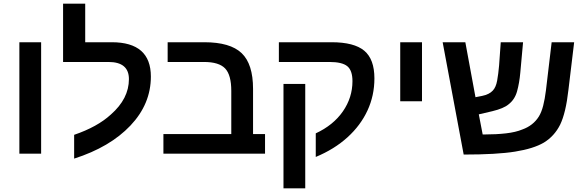

<svg xmlns="http://www.w3.org/2000/svg" viewBox="-20 -833 3173 1041"><path d="M85 0V-604H203V0Z M382 27V-102Q508 -145 581 -212Q679 -298 679 -404Q679 -497 568 -497H322V-813H442V-604H586Q798 -604 798 -418Q798 -269 687 -152Q576 -35 382 27Z M889 -497V-604H1088Q1228 -604 1290 -545Q1352 -486 1352 -351V-106H1417V0H866V-106H1234V-340Q1234 -427 1200.5 -462Q1167 -497 1086 -497Z M1492 -604H1778Q1900 -604 1955 -558Q2010 -512 2010 -408Q2010 -315 1972.5 -234Q1935 -153 1864 -88.5Q1793 -24 1692 18V-110Q1787 -154 1839 -229Q1891 -304 1891 -393Q1891 -451 1863 -474Q1835 -497 1766 -497H1492ZM1517 -378H1635V188H1517Z M2150 -284V-604H2268V-284Z M2494 5 2380 -604H2503L2558 -306L2594 -313Q2633 -321 2652 -342Q2669 -360 2675.5 -396Q2682 -432 2686 -478L2695 -604H2816L2801 -439Q2796 -383 2783.5 -338Q2771 -293 2737 -267Q2711 -245 2649 -230L2576 -213L2597 -104H2609Q2671 -104 2723.5 -110Q2776 -116 2812 -131Q2871 -152 2902 -202Q2916 -225 2925 -260Q2934 -295 2940 -343L2971 -604H3093L3062 -346Q3048 -221 3017 -157Q2986 -95 2929 -60Q2873 -27 2773 -11Q2724 -3 2654 1Q2584 5 2494 5Z"/></svg>

Font: Noto Sans Hebrew Droid SemiBold
Style: Regular
Weight: 600
Designer: Monotype Design Team
Foundry: Monotype Imaging Inc.
Version: Version 1.100; ttfautohint (v1.8.4.7-5d5b)